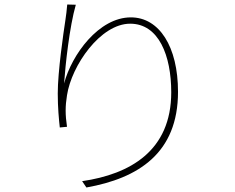

<svg xmlns="http://www.w3.org/2000/svg" viewBox="-20 -796 1040 851"><path d="M316 -775 278 -776C275 -748 274 -731 270 -708C261 -649 236 -478 236 -382C236 -319 241 -268 245 -231L277 -234C269 -288 269 -325 277 -374C297 -505 425 -691 557 -691C684 -691 739 -549 739 -387C739 -127 556 -24 344 7L363 35C593 -6 769 -117 769 -389C769 -589 686 -719 560 -719C418 -719 298 -554 264 -426C270 -510 288 -677 316 -775Z"/></svg>

Font: Harano Aji Gothic K1 ExtraLight
Style: Regular
Weight: 250
Foundry: Masamichi Hosoda
Version: HaranoAjiGothicK1-ExtraLight version 20230610;ttx 4.39.4